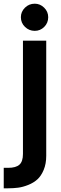

<svg xmlns="http://www.w3.org/2000/svg" viewBox="-28 -770 330 1039"><path d="M160.2 -603Q129.4 -603 107.2 -624.5Q85 -646 85 -676.8Q85 -706.5 106.9 -728.3Q128.9 -750 160.2 -750Q189 -750 210.9 -728.5Q232.9 -707 232.9 -676.8Q232.9 -646 211.4 -624.5Q189.9 -603 160.2 -603ZM-7.8 249V138.2H16.1Q58.1 138.2 77.1 121.1Q96.2 104 96.2 63V-549.8H222.2V73.2Q222.2 116.2 208.5 149.2Q194.8 182.1 174.3 200.7Q153.8 219.2 125 230.7Q96.2 242.2 70.6 245.6Q44.9 249 16.1 249Z"/></svg>

Font: Oakes Grotesk
Style: SemiBold
Weight: 600
Designer: Samuel Oakes
Foundry: Samuel Oakes
Version: Version 1.0 | wf-rip DC20170320